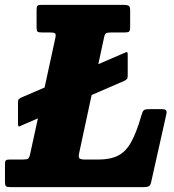

<svg xmlns="http://www.w3.org/2000/svg" viewBox="-66 -770 716 790"><path d="M-45.5 -23V-95.5Q-45.5 -106 -42.2 -109.8Q-39 -113.5 -28.5 -113.5H26.5Q44.5 -113.5 49.8 -117.5Q55 -121.5 58.5 -138.5L90 -283L23 -254Q15.5 -249.5 11.8 -249.8Q8 -250 8 -262V-347.5Q8 -359 10.8 -361.5Q13.5 -364 20 -368L117.5 -410L161.5 -613Q165 -628.5 160.8 -632.5Q156.5 -636.5 138.5 -636.5H105Q92 -636.5 88.2 -640Q84.5 -643.5 84.5 -656.5V-729Q84.5 -742.5 88 -746.2Q91.5 -750 105 -750H444Q457.5 -750 463.5 -746.2Q469.5 -742.5 469.5 -728V-658.5Q469.5 -644.5 465.5 -640.5Q461.5 -636.5 448 -636.5H392.5Q375.5 -636.5 370.2 -633Q365 -629.5 362 -615L338.5 -506L443 -551Q451 -555 455.2 -555.8Q459.5 -556.5 459.5 -544V-461Q459.5 -450.5 457.8 -447Q456 -443.5 448 -438.5L311 -379L260 -141.5Q256 -124.5 260.5 -119Q265 -113.5 285.5 -113.5H338Q388.5 -113.5 420.5 -130Q452.5 -146.5 474.5 -186.8Q496.5 -227 517 -299Q521 -313 526.5 -317Q532 -321 549 -321H598.5Q611.5 -321 616 -317.5Q620.5 -314 619 -302.5L556 -21Q553.5 -8 546.8 -4Q540 0 525 0H-21Q-36.5 0 -41 -3.5Q-45.5 -7 -45.5 -23Z"/></svg>

Font: Besley* Narrow Heavy
Style: Italic
Weight: 800
Width: 4
Italic angle: -13°
Designer: Owen Earl
Foundry: indestructible type*
Version: Version 3.000; ttfautohint (v1.8.3)